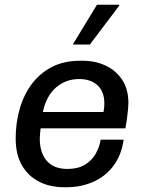

<svg xmlns="http://www.w3.org/2000/svg" viewBox="-20 -776 606 806"><path d="M249.2 10Q189 10 143 -13.9Q97 -37.8 71.4 -83.1Q45.8 -128.5 45.8 -194Q45.8 -259.8 62.6 -318.6Q79.5 -377.5 113.1 -422.9Q146.8 -468.2 197.4 -494.6Q248 -521 316.2 -521H326.5Q380.8 -521 424.4 -500.2Q468 -479.5 493.5 -440Q519 -400.5 519 -344.2Q519 -333.8 517.5 -316.8Q516 -299.8 513.2 -279.4Q510.5 -259 506.5 -237.2H150.5Q149 -225.8 148 -213.9Q147 -202 147 -193.8Q147 -135.2 176.2 -101Q205.5 -66.8 263.2 -66.8Q307 -66.8 336.2 -84.4Q365.5 -102 381.6 -130.4Q397.8 -158.8 402.5 -189.8H499Q490 -125.2 456.5 -80.4Q423 -35.5 371.8 -12.8Q320.5 10 258 10ZM159.8 -305.8H414.5Q417 -319.5 417.5 -327.4Q418 -335.2 418 -342.2Q418 -391.5 389.5 -417.9Q361 -444.2 312 -444.2Q257 -444.2 216 -409.5Q175 -374.8 159.8 -305.8ZM285.5 -589 387 -756H480.5L481 -753L357.2 -589Z"/></svg>

Font: Chivo Medium
Style: Italic
Weight: 500
Italic angle: -8.05°
Designer: Hector Gatti
Foundry: Omnibus-Type
Version: Version 2.002